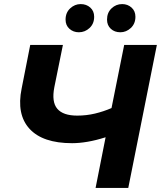

<svg xmlns="http://www.w3.org/2000/svg" viewBox="-20 -920 789 940"><path d="M448 0 497 -248Q450 -233 409 -226Q368 -219 333 -219Q189 -219 124.5 -289.5Q60 -360 86 -487L128 -700H288L246 -493Q232 -421 260.5 -387.5Q289 -354 358 -354Q403 -354 445 -364Q487 -374 526 -391L588 -700H748L608 0ZM569 -762Q541 -762 522.5 -779Q504 -796 504 -824Q504 -858 526 -879Q548 -900 578 -900Q605 -900 624 -883Q643 -866 643 -838Q643 -804 620.5 -783Q598 -762 569 -762ZM366 -762Q339 -762 320 -779Q301 -796 301 -824Q301 -858 323.5 -879Q346 -900 375 -900Q403 -900 422 -883Q441 -866 441 -838Q441 -804 418.5 -783Q396 -762 366 -762Z"/></svg>

Font: Montserrat
Style: Bold Italic
Weight: 700
Italic angle: -11.3°
Designer: Julieta Ulanovsky
Foundry: Julieta Ulanovsky
Version: Version 9.000; ttfautohint (v1.8.4.7-5d5b)